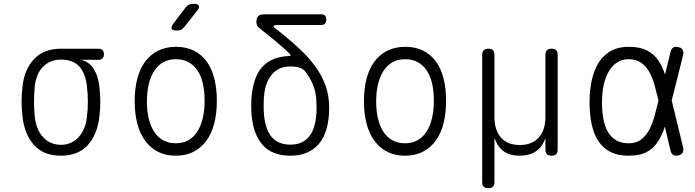

<svg xmlns="http://www.w3.org/2000/svg" viewBox="-20 -805 3640 1005"><path d="M495 -492H404Q448 -481 471 -444Q494 -407 500 -353Q505 -313 505 -273Q505 -233 500 -194Q490 -102 440 -46Q390 10 299 10Q208 10 158 -46Q108 -102 98 -194Q93 -233 93 -273Q93 -313 98 -353Q107 -441 158 -495.5Q209 -550 299 -550H495Q509 -550 516.5 -542.5Q524 -535 524 -521Q524 -507 516.5 -499.5Q509 -492 495 -492ZM299 -47Q327 -47 350 -57Q373 -67 391 -86.5Q409 -106 420.5 -133Q432 -160 435 -194Q440 -233 440 -273Q440 -313 435 -353Q428 -420 395.5 -456.5Q363 -493 299 -493Q244 -493 207 -457.5Q170 -422 162 -353Q158 -313 158 -273Q158 -233 162 -194Q170 -124 207 -85.5Q244 -47 299 -47Z M900 10Q847 10 807 -10.5Q767 -31 739.5 -68.5Q712 -106 698.5 -158.5Q685 -211 685 -275Q685 -340 698.5 -392.5Q712 -445 739.5 -482Q767 -519 807.5 -539.5Q848 -560 901 -560Q955 -560 995.5 -539.5Q1036 -519 1062.5 -482Q1089 -445 1102 -393Q1115 -341 1115 -277Q1115 -212 1101.5 -159Q1088 -106 1060.5 -68.5Q1033 -31 993 -10.5Q953 10 900 10ZM900 -55Q937 -55 965 -70.5Q993 -86 1012 -115Q1031 -144 1041 -185.5Q1051 -227 1051 -277Q1051 -327 1042 -367Q1033 -407 1014 -435.5Q995 -464 967 -479.5Q939 -495 901 -495Q863 -495 835 -479.5Q807 -464 788 -435Q769 -406 759 -365.5Q749 -325 749 -275Q749 -225 758.5 -184.5Q768 -144 787 -115Q806 -86 834.5 -70.5Q863 -55 900 -55ZM944 -663Q936 -653 927 -649Q918 -645 906 -645Q883 -645 878.5 -654Q874 -663 888 -682L951 -765Q958 -775 968 -780Q978 -785 991 -785Q1016 -785 1021 -775Q1026 -765 1010 -746Z M1424 -654Q1491 -602 1543 -554Q1595 -506 1630.5 -457Q1666 -408 1684.5 -355.5Q1703 -303 1703 -242Q1703 -116 1650 -53Q1597 10 1501 10Q1405 10 1355.5 -45.5Q1306 -101 1297 -202Q1295 -227 1295 -252Q1295 -277 1297 -302Q1302 -349 1314.5 -387Q1327 -425 1350.5 -452Q1374 -479 1408 -494Q1442 -509 1491 -512Q1500 -512 1501 -515Q1502 -518 1496 -524Q1465 -554 1426 -586.5Q1387 -619 1338 -658Q1330 -664 1326 -672Q1322 -680 1322 -690Q1322 -711 1331.5 -720.5Q1341 -730 1362 -730H1661Q1675 -730 1681.5 -723Q1688 -716 1688 -703Q1688 -689 1681 -681.5Q1674 -674 1660 -674H1431Q1414 -674 1412 -669Q1410 -664 1424 -654ZM1580 -428Q1568 -445 1547 -451Q1526 -457 1500 -457Q1438 -457 1403 -415Q1368 -373 1362 -302Q1360 -277 1360 -252Q1360 -227 1362 -202Q1369 -128 1402 -88Q1435 -48 1501 -48Q1567 -48 1602 -95.5Q1637 -143 1637 -242Q1637 -271 1634.5 -295.5Q1632 -320 1625.5 -341.5Q1619 -363 1608 -384Q1597 -405 1580 -428Z M2100 10Q2047 10 2007 -10.5Q1967 -31 1939.5 -68.5Q1912 -106 1898.5 -158.5Q1885 -211 1885 -275Q1885 -340 1898.5 -392.5Q1912 -445 1939.5 -482Q1967 -519 2007.5 -539.5Q2048 -560 2101 -560Q2155 -560 2195.5 -539.5Q2236 -519 2262.5 -482Q2289 -445 2302 -393Q2315 -341 2315 -277Q2315 -212 2301.5 -159Q2288 -106 2260.5 -68.5Q2233 -31 2193 -10.5Q2153 10 2100 10ZM2100 -55Q2137 -55 2165 -70.5Q2193 -86 2212 -115Q2231 -144 2241 -185.5Q2251 -227 2251 -277Q2251 -327 2242 -367Q2233 -407 2214 -435.5Q2195 -464 2167 -479.5Q2139 -495 2101 -495Q2063 -495 2035 -479.5Q2007 -464 1988 -435Q1969 -406 1959 -365.5Q1949 -325 1949 -275Q1949 -225 1958.5 -184.5Q1968 -144 1987 -115Q2006 -86 2034.5 -70.5Q2063 -55 2100 -55Z M2536 180Q2519 180 2511.5 172Q2504 164 2504 148V-518Q2504 -534 2512 -542Q2520 -550 2536 -550Q2553 -550 2560.5 -542Q2568 -534 2568 -518V-194Q2568 -123 2602.5 -84.5Q2637 -46 2701 -46Q2764 -46 2799.5 -84.5Q2835 -123 2835 -194V-518Q2835 -534 2843 -542Q2851 -550 2867 -550Q2884 -550 2891.5 -542Q2899 -534 2899 -518V-22Q2899 -6 2891 2Q2883 10 2867 10Q2851 10 2843 2Q2835 -6 2835 -22V-69Q2835 -78 2835 -79Q2834 -79 2834 -79Q2834 -79 2830 -70Q2815 -32 2782.5 -11Q2750 10 2700 10Q2651 10 2619.5 -11Q2588 -32 2574 -70Q2570 -78 2569 -78Q2568 -78 2568 -69V148Q2568 164 2560.5 172Q2553 180 2536 180Z M3556 -32Q3559 -15 3553 -5Q3547 5 3530.5 8.5Q3514 12 3504 6Q3494 0 3490 -16L3460 -142Q3446 -98 3425 -66Q3403 -30 3366.5 -10Q3330 10 3270 10Q3214 10 3175 -10Q3136 -30 3112 -66.5Q3088 -103 3077 -154.5Q3066 -206 3066 -270Q3066 -334 3078 -387Q3090 -440 3114.5 -478.5Q3139 -517 3177.5 -538.5Q3216 -560 3270 -560Q3330 -560 3366.5 -541Q3403 -522 3426 -489Q3447 -458 3461 -415L3490 -534Q3494 -550 3504 -556Q3514 -562 3530.5 -558.5Q3547 -555 3553 -545Q3559 -535 3556 -518L3496 -279ZM3427 -279 3426 -283Q3416 -324 3405.5 -362Q3395 -400 3378 -429.5Q3361 -459 3335.5 -477Q3310 -495 3270 -495Q3237 -495 3211.5 -479Q3186 -463 3168 -433.5Q3150 -404 3140.5 -362.5Q3131 -321 3131 -270Q3131 -219 3139 -179Q3147 -139 3164 -111.5Q3181 -84 3207.5 -69.5Q3234 -55 3270 -55Q3310 -55 3335 -74Q3360 -93 3377.5 -124.5Q3395 -156 3405.5 -195.5Q3416 -235 3426 -275Z"/></svg>

Font: Maple Mono NL ExtraLight
Style: Regular
Weight: 275
Monospace: yes
Designer: subframe7536
Version: Version 7.000